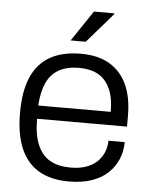

<svg xmlns="http://www.w3.org/2000/svg" viewBox="-53 -767 646 823"><g transform="rotate(5 270.5 -355.5)"><path d="M273 12Q198 12 146 -17.5Q94 -47 67 -108Q40 -169 40 -263Q40 -358 67 -418.5Q94 -479 147 -508.5Q200 -538 279 -538Q352 -538 401.5 -509Q451 -480 476.5 -425Q502 -370 502 -290V-244H115Q115 -175 134 -131Q153 -87 188.5 -67.5Q224 -48 276 -48Q314 -48 342.5 -58Q371 -68 389.5 -85.5Q408 -103 418 -127Q428 -151 428 -177H498Q498 -138 483.5 -103.5Q469 -69 441.5 -43Q414 -17 372 -2.5Q330 12 273 12ZM115 -301H427Q427 -351 415.5 -384.5Q404 -418 384 -438.5Q364 -459 336.5 -468Q309 -477 275 -477Q226 -477 191 -458.5Q156 -440 137.5 -401Q119 -362 115 -301ZM229 -591 318 -723H405L406 -720L294 -591Z"/></g></svg>

Font: Archivo SemiBold Light
Style: Regular
Weight: 300
Version: Version 2.001